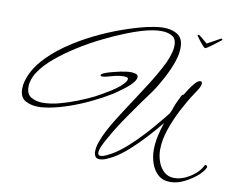

<svg xmlns="http://www.w3.org/2000/svg" viewBox="-88 -767 1318 1082"><g transform="rotate(10 570.5 -226.0)"><path d="M1090 -645Q1094 -647 1095 -647Q1099 -647 1100.5 -643.5Q1102 -640 1099 -638Q1093 -634 1080.5 -624Q1068 -614 1054 -603.5Q1040 -593 1028.5 -585.5Q1017 -578 1013 -578Q1009 -578 997 -591.5Q985 -605 974.5 -619.5Q964 -634 961 -638Q959 -640 959 -641Q959 -646 964 -646Q967 -646 968 -645Q988 -631 999 -620.5Q1010 -610 1017 -605Q1023 -608 1037.5 -616Q1052 -624 1067.5 -632.5Q1083 -641 1090 -645ZM950 199Q907 199 880 174.5Q853 150 840.5 112.5Q828 75 828 38Q828 -2 837 -43.5Q846 -85 859 -122Q829 -85 786.5 -38Q744 9 698 50.5Q652 92 610 116Q595 124 574.5 133Q554 142 536 142Q518 142 511 130.5Q504 119 504 103Q504 77 516 44Q528 11 546 -23Q564 -57 583 -87.5Q602 -118 616 -140Q639 -176 672.5 -226.5Q706 -277 741 -332.5Q776 -388 802.5 -439.5Q829 -491 837 -530Q841 -545 841 -563Q841 -602 816 -616Q791 -630 756 -630Q735 -630 714 -627Q693 -624 673 -619Q624 -607 560.5 -582Q497 -557 428.5 -523Q360 -489 296 -448.5Q232 -408 181 -365Q130 -322 102 -280Q91 -265 84 -248.5Q77 -232 73 -214Q72 -208 71.5 -202Q71 -196 71 -191Q71 -148 99.5 -132Q128 -116 165 -116Q209 -116 259.5 -129.5Q310 -143 359.5 -162.5Q409 -182 447 -201Q463 -209 486.5 -222.5Q510 -236 535.5 -252Q561 -268 581.5 -285.5Q602 -303 611 -318Q613 -321 614 -324Q615 -327 615 -331Q615 -339 605.5 -340.5Q596 -342 590 -342Q565 -342 539.5 -335.5Q514 -329 489 -322Q485 -321 480 -320.5Q475 -320 470 -320Q460 -320 460 -326Q460 -331 469.5 -336Q479 -341 489.5 -344.5Q500 -348 503 -349Q531 -357 565 -364.5Q599 -372 627 -372Q637 -372 652 -368.5Q667 -365 667 -351Q667 -337 652.5 -319.5Q638 -302 617.5 -285.5Q597 -269 577.5 -255.5Q558 -242 548 -235Q501 -206 441.5 -177Q382 -148 320.5 -126.5Q259 -105 204 -95Q190 -93 175 -91Q160 -89 145 -89Q102 -89 70 -107Q38 -125 38 -174Q38 -196 44 -217Q62 -282 112 -339.5Q162 -397 232 -445.5Q302 -494 380 -532.5Q458 -571 533.5 -597.5Q609 -624 669 -638Q692 -643 716.5 -647Q741 -651 764 -651Q813 -651 845 -630Q877 -609 877 -556Q877 -518 861.5 -473.5Q846 -429 823.5 -386Q801 -343 781 -311Q765 -286 746.5 -261.5Q728 -237 711 -213Q679 -167 646.5 -121Q614 -75 585 -27Q577 -12 562 13Q547 38 535 64Q523 90 523 107Q523 122 538 122Q552 122 570 113.5Q588 105 600 98Q640 75 683.5 36Q727 -3 767 -46.5Q807 -90 836 -126Q845 -137 860.5 -155.5Q876 -174 883 -185Q885 -189 887.5 -195Q890 -201 892 -205Q893 -208 894 -211.5Q895 -215 896 -218Q902 -235 910 -252Q918 -269 926 -285Q928 -290 931.5 -294Q935 -298 940 -299Q947 -311 961 -332.5Q975 -354 991 -372Q1007 -390 1020 -390Q1030 -390 1030 -378Q1030 -365 1017 -343.5Q1004 -322 996 -311Q966 -266 935.5 -207.5Q905 -149 884 -87.5Q863 -26 863 30Q863 62 874 95Q885 128 908.5 150.5Q932 173 969 173Q999 173 1030 159Q1061 145 1087 122.5Q1113 100 1125 74Q1126 70 1131 70Q1134 70 1137.5 72.5Q1141 75 1141 80V82Q1136 94 1127 105Q1118 116 1109 125Q1079 153 1035.5 176Q992 199 950 199Z"/></g></svg>

Font: Sassy Frass
Style: Regular
Weight: 400
Designer: Robert E. Leuschke
Foundry: Robert E. Leuschke
Version: Version 1.010; ttfautohint (v1.8.3)